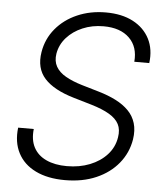

<svg xmlns="http://www.w3.org/2000/svg" viewBox="-53 -785 716 844"><g transform="rotate(5 305.0 -363.0)"><path d="M264.6 11.7Q188 11.7 134.8 -14.4Q81.5 -40.5 56.9 -88.4Q32.2 -136.2 40 -200.2H108.9Q103.5 -152.3 121.1 -118.9Q138.7 -85.4 176.5 -67.9Q214.4 -50.3 267.6 -50.3Q323.7 -50.3 369.1 -68.4Q414.6 -86.4 444.3 -119.1Q474.1 -151.9 481 -195.8Q486.8 -230 474.4 -254.2Q461.9 -278.3 431.6 -296.1Q401.4 -314 352.5 -328.6L272.5 -352.1Q182.6 -378.4 142.1 -423.3Q101.6 -468.3 113.3 -540Q123 -599.1 160.2 -643.8Q197.3 -688.5 254.4 -713.4Q311.5 -738.3 380.4 -738.3Q451.2 -738.3 500.5 -712.4Q549.8 -686.5 573.5 -640.4Q597.2 -594.2 589.4 -533.2H523.4Q529.3 -599.1 489.5 -637.9Q449.7 -676.8 375.5 -676.8Q325.2 -676.8 283.2 -658.9Q241.2 -641.1 213.6 -610.1Q186 -579.1 179.2 -539.1Q173.8 -505.9 187.5 -481.7Q201.2 -457.5 231 -440.7Q260.7 -423.8 303.2 -411.1L379.4 -388.7Q421.4 -376.5 455.1 -359.4Q488.8 -342.3 511.7 -319.1Q534.7 -295.9 544.2 -264.4Q553.7 -232.9 547.4 -192.4Q537.6 -132.8 500 -86.7Q462.4 -40.5 402.3 -14.4Q342.3 11.7 264.6 11.7Z"/></g></svg>

Font: Inter 24pt Light
Style: Italic
Weight: 300
Italic angle: -9.3988°
Designer: Rasmus Andersson
Foundry: rsms
Version: Version 4.001;git-66647c0bb